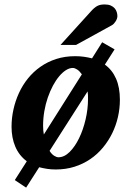

<svg xmlns="http://www.w3.org/2000/svg" viewBox="-20 -754 593 868"><path d="M377.9 -307.1Q377.9 -315.9 377.7 -324.7Q377.4 -333.5 376 -340.8L204.1 -71.8Q213.9 -56.6 224.9 -49.8Q235.8 -43 244.1 -43Q270.5 -43 294.7 -66.9Q318.8 -90.8 337.4 -128.9Q356 -167 366.9 -213.9Q377.9 -260.7 377.9 -307.1ZM350.1 -418Q339.4 -433.1 328.6 -439.9Q317.9 -446.8 309.1 -446.8Q293.9 -446.8 278.1 -436.8Q262.2 -426.8 247.3 -408.9Q232.4 -391.1 219.2 -366.5Q206.1 -341.8 196 -312.7Q186 -283.7 180.4 -251.2Q174.8 -218.8 174.8 -185.1Q174.8 -163.1 178.2 -146ZM522 -303.2Q522 -263.7 513.2 -225.1Q504.4 -186.5 487.3 -151.6Q470.2 -116.7 445.3 -86.7Q420.4 -56.6 388.2 -34.7Q356 -12.7 316.7 -0.2Q277.3 12.2 231.9 12.2Q210.9 12.2 192.4 9.3Q173.8 6.3 157.2 2L98.1 94.2L46.9 60.1L101.1 -24.9Q65.9 -51.3 49.1 -91.3Q32.2 -131.3 32.2 -181.2Q32.2 -220.2 40.8 -259Q49.3 -297.9 65.7 -333.5Q82 -369.1 106.4 -399.4Q130.9 -429.7 162.8 -452.1Q194.8 -474.6 234.1 -487.3Q273.4 -500 319.8 -500Q341.3 -500 360.1 -497.3Q378.9 -494.6 396 -490.2L441.9 -563L498 -530.8L454.1 -461.9Q487.3 -438 504.6 -398.4Q522 -358.9 522 -303.2ZM510.7 -681.2Q510.7 -676.3 508.8 -670.2Q506.8 -664.1 503.2 -658.2Q499.5 -652.3 494.9 -647.2Q490.2 -642.1 484.4 -639.2L323.7 -550.8H253.4L390.6 -702.1Q398.9 -711.4 406 -717.5Q413.1 -723.6 420.4 -727.3Q427.7 -731 435.5 -732.4Q443.4 -733.9 453.6 -733.9Q469.7 -733.9 480.7 -729Q491.7 -724.1 498.3 -716.6Q504.9 -709 507.8 -699.5Q510.7 -689.9 510.7 -681.2Z"/></svg>

Font: Charis SIL Afr
Style: Bold Italic
Weight: 700
Italic angle: -11°
Foundry: SIL International
Version: Version 5.000